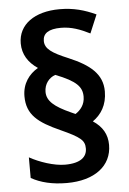

<svg xmlns="http://www.w3.org/2000/svg" viewBox="-54 -803 567 844"><g transform="rotate(-5 229.5 -381.0)"><path d="M54 -395C54 -313 103 -276 199 -233C285 -194 303 -179 303 -143C303 -107 276 -80 206 -80C157 -80 93 -102 50 -126V-35C91 -12 142 1 207 1C329 1 406 -57 406 -150C406 -197 385 -232 344 -259C381 -285 408 -325 408 -386C408 -463 354 -506 262 -545C190 -575 160 -595 160 -630C160 -663 185 -681 240 -681C286 -681 325 -666 367 -645L401 -726C351 -749 303 -763 241 -763C130 -763 58 -711 58 -628C58 -580 82 -542 124 -514C84 -491 54 -451 54 -395ZM148 -406C148 -441 169 -467 197 -477C289 -441 313 -414 313 -371C313 -336 294 -313 271 -298L251 -307C180 -339 148 -366 148 -406Z"/></g></svg>

Font: Noto Sans Arabic SemCond SemBd
Style: Regular
Weight: 600
Width: 4
Designer: Monotype Design Team, Nadine Chahine, Nizar Qandah and Khaled Hosny
Foundry: Monotype Imaging Inc.
Version: Version 2.012